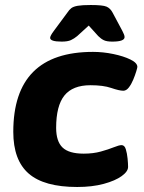

<svg xmlns="http://www.w3.org/2000/svg" viewBox="-20 -738 573 766"><path d="M288 8Q156 8 94.5 -45.5Q33 -99 33 -212Q33 -531 351 -531Q391 -531 432 -522.5Q473 -514 500.5 -500.5Q528 -487 528 -471Q528 -468 523.5 -453Q519 -438 511.5 -420Q504 -402 494 -389Q484 -376 472 -376Q456 -376 424 -387Q392 -398 341 -398Q270 -398 237 -357Q204 -316 204 -228Q204 -174 229.5 -149.5Q255 -125 314 -125Q352 -125 382.5 -133.5Q413 -142 434 -150.5Q455 -159 465 -159Q477 -159 482 -142.5Q487 -126 489 -105.5Q491 -85 491 -72Q491 -54 465.5 -35.5Q440 -17 394 -4.5Q348 8 288 8ZM226 -572Q180 -572 180 -587Q180 -595 195 -615L249 -688Q256 -699 264.5 -705.5Q273 -712 290.5 -715Q308 -718 342 -718Q390 -718 405 -711.5Q420 -705 429 -688L468 -615Q472 -607 474.5 -601Q477 -595 477 -590Q477 -572 428 -572Q406 -572 394.5 -577.5Q383 -583 372 -594L334 -636L288 -594Q276 -584 263 -578Q250 -572 226 -572Z"/></svg>

Font: Asap Semi Expanded Semi Expanded ExtraBold
Style: Italic
Weight: 800
Width: 6
Italic angle: -6°
Designer: Pablo Cosgaya
Foundry: Omnibus-Type
Version: Version 3.001; ttfautohint (v1.8.4.7-5d5b)